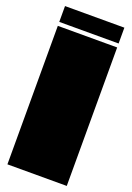

<svg xmlns="http://www.w3.org/2000/svg" viewBox="-153 -856 626 912"><g transform="rotate(20 160.0 -400.0)"><path d="M10 0V-700H310V0ZM10 -800H310V-720H10Z"/></g></svg>

Font: Badeen Display
Style: Regular
Weight: 400
Version: Version 1.000; ttfautohint (v1.8.4.7-5d5b)